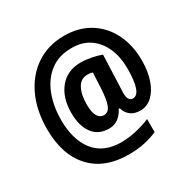

<svg xmlns="http://www.w3.org/2000/svg" viewBox="-175 -887 1126 1135"><g transform="rotate(-30 387.5 -320.0)"><path d="M732 -364Q732 -292 713 -235Q694 -178 659 -144.5Q624 -111 576 -111Q537 -111 511.5 -130.5Q486 -150 477 -184H470Q452 -149 425.5 -130Q399 -111 363 -111Q292 -111 253.5 -162.5Q215 -214 215 -303Q215 -407 267.5 -470.5Q320 -534 411 -534Q445 -534 483.5 -526.5Q522 -519 550 -508L542 -302Q540 -272 540 -252Q540 -221 549.5 -208Q559 -195 574 -195Q634 -195 634 -365Q634 -446 606.5 -507Q579 -568 528 -602Q477 -636 407 -635Q319 -635 260 -589.5Q201 -544 171.5 -467Q142 -390 142 -296Q142 -162 203.5 -83.5Q265 -5 387 -5Q435 -5 487.5 -17Q540 -29 585 -48V41Q542 60 493.5 70Q445 80 389 80Q224 80 133.5 -18Q43 -116 43 -291Q43 -419 88.5 -515.5Q134 -612 215.5 -666Q297 -720 406 -720Q504 -720 577.5 -675Q651 -630 691.5 -549.5Q732 -469 732 -364ZM319 -302Q319 -246 334.5 -220.5Q350 -195 376 -195Q407 -195 421.5 -230Q436 -265 440 -344L445 -447Q430 -452 410 -452Q365 -452 342 -410.5Q319 -369 319 -302Z"/></g></svg>

Font: Noto Sans Thai Cond
Style: Bold
Weight: 700
Width: 3
Designer: Monotype Design Team
Foundry: Monotype Imaging Inc.
Version: Version 2.002; ttfautohint (v1.8.4.7-5d5b)